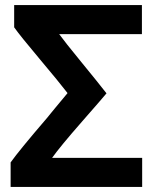

<svg xmlns="http://www.w3.org/2000/svg" viewBox="-20 -726 610 759"><path d="M401 -357Q388 -341 303 -244Q218 -147 186 -102H542V13H22V-84Q57 -133 167 -261Q173 -268 184 -282Q195 -296 198 -299L247 -358Q214 -401 137 -492.5Q60 -584 36 -618V-706H541V-591H214Q234 -563 302 -480Q370 -397 401 -357Z"/></svg>

Font: Repo
Style: DemiBold
Weight: 600
Designer: Stefan Peev
Foundry: Context Ltd
Version: Version 001.000